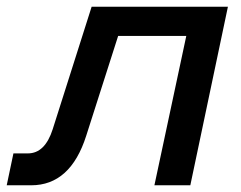

<svg xmlns="http://www.w3.org/2000/svg" viewBox="-21 -552 718 572"><path d="M-1 0 19 -95H62Q113 -95 136 -167L252 -532H658L546 0H439L534 -445H331L236 -148Q189 0 72 0Z"/></svg>

Font: Geist Medium
Style: Italic
Weight: 500
Italic angle: -12°
Designer: Basement.studio, Andrés Briganti, Mateo Zaragoza
Foundry: Basement.studio, Vercel, Andrés Briganti, Guido Ferreyra, Mateo Zaragoza
Version: Version 1.500; ttfautohint (v1.8.4.7-5d5b)